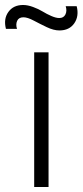

<svg xmlns="http://www.w3.org/2000/svg" viewBox="-57 -750 331 770"><path d="M80.1 0V-540H137.7V0ZM-33.2 -634.3Q-43.5 -674.3 -23.4 -702.1Q-3.4 -730 35.6 -730Q54.2 -730 75.9 -721.9Q97.7 -713.9 114 -703.9Q130.4 -693.8 148.9 -685.8Q167.5 -677.7 180.7 -677.7Q198.2 -677.7 205.3 -691.9Q212.4 -706.1 206.5 -725.1H250.5Q260.7 -685.5 241 -656.7Q221.2 -627.9 181.2 -627.9Q158.2 -627.9 130.6 -641.1Q103 -654.3 78.1 -667.5Q53.2 -680.7 37.1 -680.7Q18.1 -680.7 11.7 -666.3Q5.4 -651.9 11.2 -634.3Z"/></svg>

Font: Manrope Light
Style: Regular
Weight: 300
Designer: Mikhail Sharanda
Foundry: Mikhail Sharanda
Version: Version 4.505;FEAKit 1.0